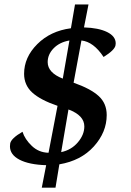

<svg xmlns="http://www.w3.org/2000/svg" viewBox="-20 -746 599 875"><path d="M232.9 109.4H170.4L190.4 6.8Q112.3 4.4 68.8 -18.3Q25.4 -41 25.4 -79.1L26.4 -91.8Q30.3 -115.2 82.5 -145.5Q93.3 -111.3 125 -81.1Q156.7 -50.8 201.2 -49.8L242.2 -263.7Q163.6 -290.5 126.7 -324.5Q89.8 -358.4 89.8 -409.7Q89.8 -484.9 149.9 -544.9Q210 -605 303.2 -617.2L321.8 -725.6H383.3L362.8 -621.1Q429.2 -619.1 468.3 -599.9Q507.3 -580.6 507.3 -548.3L506.3 -539.1Q502.4 -517.6 452.1 -486.3Q406.2 -555.7 351.1 -561.5L315.4 -369.1Q393.1 -341.8 429.7 -308.3Q466.3 -274.9 466.3 -221.7Q466.3 -143.6 407.7 -78.6Q349.1 -13.7 250.5 2.9ZM258.8 -52.7Q305.2 -62.5 334.7 -97.2Q364.3 -131.8 364.3 -169.9Q364.3 -220.2 292 -247.1ZM266.1 -387.7 296.4 -561.5Q251.5 -553.7 224.4 -525.9Q197.3 -498 197.3 -462.9Q197.3 -414.6 266.1 -387.7Z"/></svg>

Font: Kelvinch
Style: Bold Italic
Weight: 700
Italic angle: -10°
Designer: Paul James Miller
Foundry: High-Logic / Made with FontCreator
Version: Version 3.30 September 23, 2016